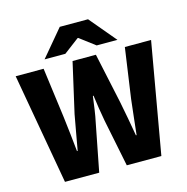

<svg xmlns="http://www.w3.org/2000/svg" viewBox="-121 -973 1062 1089"><g transform="rotate(-15 409.5 -428.5)"><path d="M127 0 12 -651H176L215 -357Q221 -306 227 -254.5Q233 -203 238 -151H242Q251 -203 260.5 -254.5Q270 -306 279 -357L346 -651H483L546 -357Q556 -307 565.5 -255.5Q575 -204 584 -151H588Q593 -204 599.5 -255.5Q606 -307 611 -357L653 -651H807L693 0H490L434 -277Q427 -314 421 -353Q415 -392 410 -430H406Q401 -392 395.5 -353Q390 -314 382 -277L328 0ZM195 -701 326 -857H492L623 -701H501L411 -769H407L317 -701Z"/></g></svg>

Font: Source Sans 3 ExtraLight ExtraBold
Style: Regular
Weight: 800
Version: Version 3.052;hotconv 1.1.0;makeotfexe 2.6.0